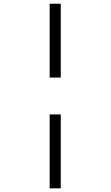

<svg xmlns="http://www.w3.org/2000/svg" viewBox="-20 -780 599 1040"><path d="M309.1 -359.9H249V-759.8H309.1ZM309.1 240.2H249V-160.2H309.1Z"/></svg>

Font: Droid-TTFautohint Serif
Style: Regular
Weight: 400
Foundry: Ascender Corporation
Version: Version 1.00; ttfautohint (v1.00rc1.4-1a1c-dirty) -l 8 -r 50